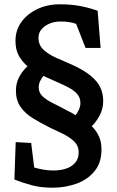

<svg xmlns="http://www.w3.org/2000/svg" viewBox="-20 -712 544 893"><path d="M225 161Q171 161 129.5 150Q88 139 47 123L53 -51L125 -47L139 67Q155 72 179 76.5Q203 81 229 81Q260 81 286.5 72.5Q313 64 329.5 45Q346 26 346 -3Q346 -34 325 -54Q304 -74 273 -89.5Q242 -105 211 -119Q169 -140 133 -162Q97 -184 75.5 -215Q54 -246 54 -290Q54 -325 69 -353.5Q84 -382 108 -404Q82 -426 67 -454Q52 -482 52 -522Q52 -571 79 -609Q106 -647 153 -669.5Q200 -692 259 -692Q312 -692 355 -683.5Q398 -675 434 -662L448 -489H378L334 -601Q321 -606 303 -609Q285 -612 262 -612Q232 -612 208.5 -601.5Q185 -591 172 -574.5Q159 -558 159 -536Q159 -503 181.5 -481.5Q204 -460 239.5 -444Q275 -428 315 -411Q370 -386 401.5 -360Q433 -334 446.5 -305.5Q460 -277 460 -242Q460 -207 444.5 -177Q429 -147 407 -125Q429 -103 440.5 -77Q452 -51 452 -17Q452 45 419.5 84.5Q387 124 335 142.5Q283 161 225 161ZM331 -176Q341 -188 347.5 -203Q354 -218 354 -232Q354 -257 340 -273.5Q326 -290 303.5 -302.5Q281 -315 253 -327Q234 -336 216 -343.5Q198 -351 182 -359Q173 -348 166.5 -334.5Q160 -321 160 -305Q160 -281 178 -264Q196 -247 226.5 -232Q257 -217 296 -196Q305 -192 314 -187Q323 -182 331 -176Z"/></svg>

Font: Kreon Light
Style: Regular
Weight: 400
Version: Version 2.002